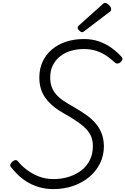

<svg xmlns="http://www.w3.org/2000/svg" viewBox="-20 -1284 864 1323"><path d="M348 19Q294 19 247.5 5Q201 -9 164.5 -32Q128 -55 101 -82Q74 -109 54 -134Q48 -144 52 -153Q56 -162 65 -170Q77 -180 86 -181Q95 -182 103 -173Q128 -142 164 -114.5Q200 -87 246.5 -68.5Q293 -50 348 -50Q406 -50 455.5 -66Q505 -82 542 -111Q579 -140 599.5 -182Q620 -224 620 -277Q620 -312 609 -340.5Q598 -369 576 -393Q554 -417 522.5 -439Q491 -461 451 -485Q418 -503 388 -522Q358 -541 333 -564Q308 -587 289.5 -614Q271 -641 261 -675Q251 -709 251 -751Q251 -809 273 -857.5Q295 -906 336 -941.5Q377 -977 433.5 -996Q490 -1015 558 -1015Q616 -1015 662.5 -998.5Q709 -982 747 -955Q785 -928 816 -894Q826 -884 823.5 -874.5Q821 -865 810 -855Q801 -847 791 -846Q781 -845 771 -853Q745 -878 715 -898.5Q685 -919 647 -932.5Q609 -946 557 -946Q508 -946 466 -933Q424 -920 393 -895Q362 -870 344 -834Q326 -798 326 -751Q326 -714 336 -686Q346 -658 366 -634.5Q386 -611 417.5 -589.5Q449 -568 493 -544Q536 -519 573 -493Q610 -467 637.5 -435.5Q665 -404 680 -365Q695 -326 696 -278Q696 -213 669.5 -159Q643 -105 595.5 -65Q548 -25 484.5 -3Q421 19 348 19ZM547 -1062Q537 -1062 526 -1073Q515 -1084 515 -1092Q515 -1096 516.5 -1099.5Q518 -1103 523 -1108L686 -1254Q690 -1258 694 -1261Q698 -1264 703 -1264Q712 -1264 722 -1257Q732 -1250 739 -1240Q746 -1230 746 -1221Q746 -1215 744.5 -1211Q743 -1207 734 -1201L563 -1071Q558 -1067 554 -1064.5Q550 -1062 547 -1062Z"/></svg>

Font: Playwrite US Trad Light
Style: Regular
Weight: 300
Designer: Veronika Burian, José Scaglione
Foundry: TypeTogether
Version: Version 1.003